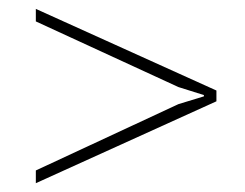

<svg xmlns="http://www.w3.org/2000/svg" viewBox="-20 -481 554 434"><path d="M61 -432.6V-460.9L469.2 -276.4V-252L61 -66.9V-95.7L383.3 -245.6L440.9 -263.2V-266.1L383.3 -284.2Z"/></svg>

Font: TypoPRO Roboto Slab
Style: Thin
Weight: 250
Designer: Google
Version: Version 1.100263; 2013; ttfautohint (v0.94.20-1c74) -l 8 -r 